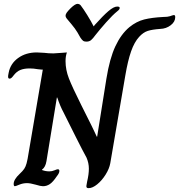

<svg xmlns="http://www.w3.org/2000/svg" viewBox="-20 -966 929 996"><path d="M428 -1Q428 -4 432 -24Q441 -62 441 -91Q441 -120 429 -148Q409 -184 372 -258L309 -384Q293 -413 277 -460H275L221 -130Q216 -99 198 -86V-84Q217 -77 236 -77Q250 -77 262.5 -82.5Q275 -88 280 -88Q288 -88 288 -79Q288 -68 275 -52Q255 -22 238.5 -11Q222 0 203 0Q191 0 165 -8Q137 -16 120 -16Q99 -16 80 -8Q61 0 57 0Q51 0 51 -12Q51 -35 82 -64Q98 -79 105.5 -90Q113 -101 118 -119Q123 -137 129 -176L202 -605H196Q190 -605 176 -607Q154 -611 134 -611Q105 -611 85.5 -603Q66 -595 50 -574Q45 -567 40 -562.5Q35 -558 30 -558Q22 -558 22 -568Q22 -575 23.5 -581Q25 -587 25 -589Q34 -636 74 -665Q114 -694 171 -694Q183 -694 209 -692Q232 -689 257 -689Q266 -689 302 -692Q320 -694 327 -694Q320 -674 320 -649Q320 -604 337.5 -559Q355 -514 402 -420L454 -316L468 -287Q476 -271 482 -257H484L532 -558Q549 -663 578.5 -726Q608 -789 651 -825Q688 -855 728 -865Q768 -875 827 -878Q850 -878 862 -882Q868 -884 873.5 -886Q879 -888 882 -888Q889 -888 889 -877Q889 -853 865.5 -835Q842 -817 811 -816Q769 -813 746 -805.5Q723 -798 702 -775Q677 -748 660 -699.5Q643 -651 630 -574L552 -119Q547 -91 528 -60.5Q509 -30 484.5 -10Q460 10 440 10Q433 10 430.5 7.5Q428 5 428 -1ZM397 -771Q381 -801 368 -818.5Q355 -836 326 -870Q320 -878 320 -884Q320 -892 326.5 -901Q333 -910 347 -924Q370 -946 382 -946Q391 -946 398 -939Q412 -921 432.5 -888Q453 -855 466 -829L472 -837Q514 -884 542 -908Q570 -932 588 -932Q601 -932 601 -925Q601 -917 589 -908Q564 -888 530.5 -850Q497 -812 475 -784Q462 -766 452.5 -758Q443 -750 428 -750Q417 -750 411 -754.5Q405 -759 397 -771Z"/></svg>

Font: Charm
Style: Bold
Weight: 700
Designer: Katatrad Aksorn Co.,Ltd.
Foundry: Cadson Demak Co.,Ltd.
Version: Version 1.001